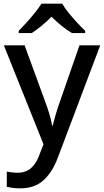

<svg xmlns="http://www.w3.org/2000/svg" viewBox="-20 -786 566 1046"><path d="M1 -539H114L226 -233Q239 -198 249 -165Q259 -132 264 -101H267Q273 -126 283.5 -162Q294 -198 307 -234L413 -539H526L295 73Q266 151 217.5 195.5Q169 240 91 240Q67 240 48.5 237.5Q30 235 17 232V149Q28 151 43.5 153Q59 155 76 155Q122 155 150.5 128.5Q179 102 194 59L217 0ZM319 -766Q331 -744 353.5 -716.5Q376 -689 400.5 -662.5Q425 -636 444 -618V-606H372Q316 -639 261 -695Q206 -640 153 -606H82V-618Q101 -637 124.5 -663Q148 -689 170 -716.5Q192 -744 206 -766Z"/></svg>

Font: Noto Sans Tai Tham Medium
Style: Regular
Weight: 500
Designer: Monotype Design Team 2013. Revised by David WIlliams 2020
Foundry: Monotype Imaging Inc.
Version: Version 2.002; ttfautohint (v1.8.4.7-5d5b)